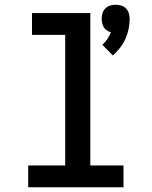

<svg xmlns="http://www.w3.org/2000/svg" viewBox="-20 -790 640 810"><path d="M456 -556 412 -601Q424 -612 433 -625.5Q442 -639 448 -654Q439 -656 431 -661.5Q423 -667 418 -675Q413 -683 411 -692.5Q409 -702 409 -711Q409 -723 412.5 -734.5Q416 -746 424.5 -754.5Q433 -763 444.5 -766.5Q456 -770 468 -770Q480 -770 491.5 -766.5Q503 -763 511.5 -754.5Q520 -746 523.5 -734.5Q527 -723 527 -711Q527 -689 522.5 -667.5Q518 -646 509 -626Q500 -606 486.5 -588.5Q473 -571 456 -556ZM99 0V-92H255V-643H115V-735H361V-92H501V0Z"/></svg>

Font: Zed Mono Semibold Extended
Style: Regular
Weight: 600
Width: 7
Monospace: yes
Designer: Belleve Invis
Foundry: Belleve Invis
Version: Version 1.0.0; ttfautohint (v1.8.4)